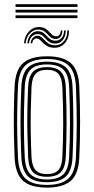

<svg xmlns="http://www.w3.org/2000/svg" viewBox="-20 -871 439 899"><path d="M200 7.4Q121.8 7.4 86.9 -25.4Q52 -58.3 48.4 -133.1Q46.1 -186.2 45.1 -240.2Q44.2 -294.2 44.9 -350.5Q45.7 -406.8 48.4 -466.6Q52.1 -544.7 88.9 -576.1Q125.7 -607.4 200 -607.4Q276.2 -607.4 312 -575.2Q347.8 -543 351.3 -466.2Q354.9 -381.5 355 -296.9Q355.1 -212.3 351.3 -133.1Q347.5 -55 310.7 -23.8Q273.8 7.4 200 7.4ZM200 -5.2Q267.7 -5.2 299.9 -34.6Q332 -63.9 335.4 -134Q339 -207.9 339.3 -291Q339.5 -374.1 335.4 -465.8Q332.3 -536.2 300 -565.5Q267.7 -594.8 200 -594.8Q131.6 -594.8 99.6 -565.3Q67.6 -535.8 64.2 -465.8Q61.5 -404.1 60.6 -348.1Q59.8 -292.2 60.8 -239.5Q61.8 -186.8 64.2 -133.9Q67.3 -64.6 99.3 -34.9Q131.3 -5.2 200 -5.2ZM200 -17.8Q138.3 -17.8 110.7 -45.2Q83 -72.6 80 -134.8Q77.5 -189.3 76.6 -242.1Q75.6 -295 76.5 -349.8Q77.4 -404.6 80 -464.9Q83.1 -529 111.7 -555.6Q140.3 -582.2 200 -582.2Q259.4 -582.2 288.1 -555.8Q316.8 -529.5 319.6 -465.2Q322.1 -408.8 322.9 -354.3Q323.8 -299.8 323.1 -245.4Q322.3 -191 319.6 -134.8Q316.7 -71 288.1 -44.4Q259.4 -17.8 200 -17.8ZM200 -30.7Q252.9 -30.7 277 -55.1Q301 -79.5 303.8 -136Q307.5 -215.3 307.6 -293.5Q307.7 -371.8 303.8 -464Q301.3 -522.6 276.1 -545.9Q250.8 -569.3 200 -569.3Q146.4 -569.3 122.5 -544.6Q98.6 -519.9 95.8 -463.8Q93.4 -407.1 92.4 -353.9Q91.5 -300.7 92.3 -247.1Q93.2 -193.4 95.8 -135.1Q98.6 -78.3 123.2 -54.5Q147.9 -30.7 200 -30.7ZM200 -43.3Q155.2 -43.3 134.5 -64.8Q113.9 -86.3 111.7 -135.3Q109.3 -192.8 108.3 -245.6Q107.3 -298.5 108.1 -351.8Q109 -405.2 111.7 -463.4Q113.9 -514.5 135.1 -535.6Q156.4 -556.7 200 -556.7Q244.7 -556.7 265.3 -535.1Q285.8 -513.6 288 -463.3Q292.1 -369.2 291.8 -290.8Q291.4 -212.5 288 -136.5Q285.7 -86 264.9 -64.6Q244.1 -43.3 200 -43.3ZM200 -55.9Q236.6 -55.9 253.4 -74.8Q270.2 -93.7 272.1 -136.9Q275.7 -217.8 275.9 -293.3Q276.1 -368.9 272.1 -462.7Q270.3 -505.5 253.8 -524.8Q237.3 -544.1 200 -544.1Q163.1 -544.1 146.4 -525Q129.6 -506 127.5 -463.2Q125.1 -404.8 124.1 -352.2Q123.1 -299.5 124 -246.9Q124.9 -194.3 127.5 -135.8Q129.6 -93.6 146.5 -74.8Q163.4 -55.9 200 -55.9ZM92.5 -668Q95.3 -703.9 117.5 -725.6Q139.7 -747.2 169.5 -744Q184.5 -742.5 193.9 -736.1Q203.3 -729.8 210.4 -721.9Q217.4 -714.1 224.3 -708.1Q231.2 -702.1 240.8 -701.2Q252.1 -700.1 258.4 -707.7Q264.7 -715.4 264.5 -728.8H272Q272.2 -710 263.6 -698.8Q255 -687.7 238.7 -688.5Q226.9 -689.2 219 -695.2Q211.2 -701.2 204.3 -709Q197.5 -716.8 188.9 -723.4Q180.4 -730.1 167.2 -732Q142.2 -735.7 122.3 -717.1Q102.4 -698.6 100.2 -668ZM108.1 -668Q110.2 -695.4 126.3 -711.4Q142.4 -727.5 163.5 -724.4Q175.8 -722.9 184.1 -716.4Q192.4 -709.8 199.4 -701.9Q206.4 -694 214.8 -687.7Q223.1 -681.5 235.8 -680.4Q255.2 -678.9 267.6 -692.3Q279.9 -705.7 279.9 -728.8H287.6Q287.9 -700 273 -682.6Q258.1 -665.2 234 -667.2Q220.1 -668.2 210.9 -674.5Q201.7 -680.7 194.6 -688.7Q187.4 -696.7 179.8 -703.2Q172.1 -709.7 161.2 -711.2Q144 -713.5 130.6 -701.2Q117.3 -688.8 115.8 -668ZM123.5 -668Q125 -685.4 135.3 -695.5Q145.6 -705.5 159.1 -703.4Q168.7 -701.9 175.9 -695.6Q183.1 -689.2 190.4 -681.3Q197.7 -673.3 207.4 -667Q217.1 -660.7 231.6 -659.4Q258.8 -656.6 277.4 -676.2Q295.9 -695.8 295.3 -728.8H303.2Q303.4 -690.7 282.7 -667.9Q262 -645.2 229.1 -647.6Q213.1 -648.7 202.1 -654.7Q191.2 -660.7 183.4 -668.3Q175.6 -676 169.3 -682.3Q163 -688.6 156.4 -690.6Q148.2 -692.9 139.9 -687Q131.7 -681.1 131.2 -668ZM52.7 -838.4V-851.4H342.8V-838.4ZM52.7 -786.1V-799.2H342.8V-786.1ZM52.7 -812.3V-825.3H342.8V-812.3Z"/></svg>

Font: Big Shoulders Inline Text Thin
Style: Regular
Weight: 100
Designer: Patric King
Foundry: XO Type Co
Version: Version 2.002